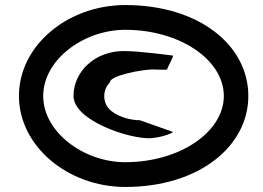

<svg xmlns="http://www.w3.org/2000/svg" viewBox="-20 -732 1042 760"><path d="M55 -352C55 -154 248 8 476 8C769 8 963 -154 963 -352C963 -552 769 -712 476 -712C248 -712 55 -552 55 -352ZM151 -352C151 -495 310 -614 476 -614C692 -614 866 -495 866 -352C866 -210 692 -90 476 -90C310 -90 151 -210 151 -352ZM271 -352C271 -254 496 -180 578 -185C634 -190 670 -210 664 -210L534 -256C493 -256 438 -272 411 -302C385 -331 387 -378 415 -406C415 -434 546 -457 583 -457C613 -457 642 -454 642 -458C642 -464 670 -512 664 -512C664 -512 532 -530 470 -530C357 -530 271 -450 271 -352Z"/></svg>

Font: Ampere
Style: SuExt
Weight: 400
Version: Version 1